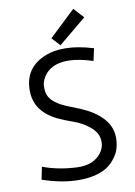

<svg xmlns="http://www.w3.org/2000/svg" viewBox="-105 -1052 793 1128"><g transform="rotate(-10 291.5 -488.0)"><path d="M310.5 -765.6 326.2 -766.1Q399.4 -766.1 493.7 -737.3L478 -664.1Q261.2 -733.4 187 -628.9Q165 -598.1 165 -562.3Q165 -526.4 177 -505.6Q189 -484.9 209.5 -468.8Q241.7 -443.4 298.3 -422.4Q355 -401.4 393.3 -381.6Q431.6 -361.8 461.9 -335.4Q529.8 -276.4 529.8 -198.7Q529.8 -135.3 502.7 -93.3Q475.6 -51.3 440.4 -29.3Q376 9.8 274.9 9.8Q171.9 9.8 56.2 -30.3L71.3 -105Q165 -69.8 276.9 -65.4Q371.6 -62 418 -121.1Q441.9 -152.3 441.9 -185.5Q441.9 -218.8 429 -240.5Q416 -262.2 394 -280.3Q354 -314 298.3 -333.5Q242.7 -353 206.5 -370.8Q170.4 -388.7 141.6 -414.1Q78.6 -470.2 78.6 -557.6Q78.6 -699.2 214.8 -749Q260.7 -765.6 310.5 -765.6ZM302.7 -788.6 257.3 -838.4 413.6 -986.3 468.8 -926.3Z"/></g></svg>

Font: Duru Sans
Style: Regular
Weight: 400
Designer: Onur Yazõcõgil
Foundry: Onur Yazõcõgil
Version: Version 1.002